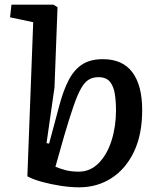

<svg xmlns="http://www.w3.org/2000/svg" viewBox="-20 -787 687 821"><path d="M318 14Q282 14 239.5 7.5Q197 1 159 -9.5Q121 -20 97 -33L122 -692L23 -713L29 -767H209L226 -756L213 -413L179 -175L190 -173L234 -337Q251 -401 274 -445Q297 -489 331.5 -511.5Q366 -534 420 -534Q504 -534 546 -478Q588 -422 588 -316Q588 -212 553 -138.5Q518 -65 457 -25.5Q396 14 318 14ZM401 -457Q378 -457 360.5 -447Q343 -437 327.5 -410.5Q312 -384 295 -335Q278 -286 255 -208L217 -74Q236 -66 260 -59.5Q284 -53 317 -53Q366 -53 402 -89.5Q438 -126 457 -186Q476 -246 476 -315Q476 -353 471 -385.5Q466 -418 450 -437.5Q434 -457 401 -457Z"/></svg>

Font: Literata 7pt Medium
Style: Italic
Weight: 500
Italic angle: -2°
Designer: Latin by Veronika Burian and Jose Scaglione. Greek by Irene Vlachou. Cyrillic by Vera Evstafieva
Foundry: TypeTogether
Version: Version 3.002